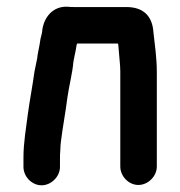

<svg xmlns="http://www.w3.org/2000/svg" viewBox="-20 -505 537 573"><path d="M159 -7V-34C159 -39 159 -46 160 -57C160 -67 161 -76 162 -84C167 -125 176 -172 181 -213C186 -249 196 -285 199 -320C201 -332 204 -345 206 -355L208 -367C208 -369 209 -372 210 -375H332C332 -374 332 -373 333 -372L335 -348C336 -331 339 -311 339 -292V-8C339 21 364 47 393 47C422 47 448 21 448 -8V-291C448 -331 442 -372 438 -408C435 -457 408 -484 357 -484H200C193 -484 187 -484 182 -485C138 -487 111 -454 106 -414C106 -412 106 -409 105 -406C101 -392 100 -385 98 -371C96 -359 92 -344 91 -331C88 -317 86 -308 83 -292C77 -248 69 -208 63 -164C58 -122 50 -81 50 -34V-7C50 22 75 48 104 48C133 48 159 22 159 -7Z"/></svg>

Font: Electronic
Style: ExHv
Weight: 900
Version: Version 1.011